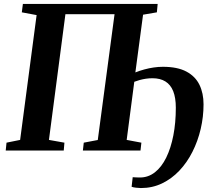

<svg xmlns="http://www.w3.org/2000/svg" viewBox="-20 -763 1074 973"><path d="M694 190Q683.5 190 669 188.2Q654.5 186.5 647 183.5L652.5 135Q659.5 135.5 669.5 136Q679.5 136.5 689 136.5Q731.5 136.5 765.2 110Q799 83.5 822.5 35.5Q846 -12.5 858.5 -76.8Q871 -141 871 -217Q871 -267.5 857.8 -300.8Q844.5 -334 818.2 -350.2Q792 -366.5 753 -366.5Q735 -366.5 718.8 -364Q702.5 -361.5 688 -357.5Q673.5 -353.5 660.5 -348.5L622 -54L696.5 -40L692 0H400L404.5 -40L475.5 -53.5L560.5 -691H311.5L228 -54L306.5 -40L303 0H9L13 -40L82 -54L165.5 -686.5L90.5 -700.5L96 -743H779L775 -700.5L705 -688.5L666 -396Q688.5 -405 711.8 -411.2Q735 -417.5 758.8 -421Q782.5 -424.5 805.5 -424.5Q879.5 -424.5 924.8 -400.2Q970 -376 990.8 -333.2Q1011.5 -290.5 1011.5 -234.5Q1011.5 -171 997 -109.2Q982.5 -47.5 955.2 6.5Q928 60.5 889 101.8Q850 143 801 166.5Q752 190 694 190Z"/></svg>

Font: Merriweather 48pt
Style: Bold Italic
Weight: 700
Italic angle: -7.8°
Version: Version 2.101